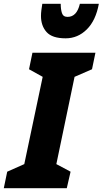

<svg xmlns="http://www.w3.org/2000/svg" viewBox="-56 -992 541 1012"><path d="M-36 0 -18 -87 72 -127 169 -587 97 -627 115 -714H447L429 -627L337 -587L241 -127L316 -87L296 0ZM290 -790Q354 -790 401.5 -837Q449 -884 465 -972H365Q349 -903 300 -903Q277 -903 270.5 -923Q264 -943 264 -972H167Q164 -954 162 -938Q160 -922 160 -908Q160 -856 189.5 -823Q219 -790 290 -790Z"/></svg>

Font: Noto Sans Display Condensed Black
Style: Italic
Weight: 900
Width: 3
Italic angle: -192°
Designer: Monotype Design Team
Foundry: Monotype Imaging Inc.
Version: Version 1.900